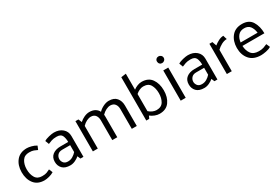

<svg xmlns="http://www.w3.org/2000/svg" viewBox="60 -1680 3861 2667"><g transform="rotate(-30 1990.0 -346.5)"><path d="M275 -431Q201 -431 166 -377.5Q131 -324 130 -245Q130 -163 163 -108.5Q196 -54 271 -54Q320 -54 345 -64Q370 -74 398 -88L422 -30Q391 -10 347 1.5Q303 13 272 13Q162 13 105.5 -59Q49 -131 49 -244Q50 -355 108.5 -426.5Q167 -498 277 -498Q306 -498 350.5 -486.5Q395 -475 426 -454L402 -397Q374 -410 348.5 -420.5Q323 -431 275 -431Z M593 -138Q593 -107 614.5 -79Q636 -51 684 -51Q726 -51 761 -72Q796 -93 821 -122V-233H693Q644 -233 618.5 -204.5Q593 -176 593 -138ZM551 -455Q579 -474 630 -486Q681 -498 711 -498Q795 -498 847.5 -452.5Q900 -407 900 -334V0H852L831 -49Q806 -26 766 -7Q726 12 686 12Q602 12 561 -30.5Q520 -73 520 -138Q520 -210 568.5 -247.5Q617 -285 695 -285H820Q820 -345 801 -387Q782 -429 714 -429Q665 -429 633 -418Q601 -407 574 -395Q569 -410 563 -425Q557 -440 551 -455Z M1424 -420Q1455 -453 1502 -476Q1549 -499 1592 -499Q1676 -499 1716 -450.5Q1756 -402 1756 -329V-1H1676V-318Q1676 -367 1652 -399Q1628 -431 1578 -432Q1546 -432 1509.5 -414Q1473 -396 1441 -363Q1442 -354 1442.5 -345.5Q1443 -337 1443 -329V-1H1363V-318Q1363 -367 1339.5 -399Q1316 -431 1267 -432Q1234 -432 1198 -414.5Q1162 -397 1130 -363V0H1051V-485H1099L1122 -430Q1154 -460 1197 -479.5Q1240 -499 1280 -499Q1334 -499 1370.5 -477.5Q1407 -456 1424 -420Z M1908 0V-695L1987 -706V-450Q2016 -472 2051 -485.5Q2086 -499 2118 -499Q2225 -499 2277 -426Q2329 -353 2329 -243Q2329 -132 2276.5 -60Q2224 12 2118 12Q2082 12 2044 -2.5Q2006 -17 1974 -42Q1970 -32 1965 -21Q1960 -10 1955 0ZM1987 -105Q2015 -80 2046.5 -67Q2078 -54 2106 -54Q2184 -54 2217 -109Q2250 -164 2250 -242Q2250 -323 2218 -377.5Q2186 -432 2106 -432Q2078 -432 2046.5 -418.5Q2015 -405 1987 -380Z M2499 -581Q2476 -581 2461 -596.5Q2446 -612 2446 -635Q2445 -657 2460.5 -672.5Q2476 -688 2499 -688Q2521 -688 2537.5 -672.5Q2554 -657 2554 -635Q2554 -612 2537.5 -596.5Q2521 -581 2499 -581ZM2460 0V-485H2540V0Z M2742 -138Q2742 -107 2763.5 -79Q2785 -51 2833 -51Q2875 -51 2910 -72Q2945 -93 2970 -122V-233H2842Q2793 -233 2767.5 -204.5Q2742 -176 2742 -138ZM2700 -455Q2728 -474 2779 -486Q2830 -498 2860 -498Q2944 -498 2996.5 -452.5Q3049 -407 3049 -334V0H3001L2980 -49Q2955 -26 2915 -7Q2875 12 2835 12Q2751 12 2710 -30.5Q2669 -73 2669 -138Q2669 -210 2717.5 -247.5Q2766 -285 2844 -285H2969Q2969 -345 2950 -387Q2931 -429 2863 -429Q2814 -429 2782 -418Q2750 -407 2723 -395Q2718 -410 2712 -425Q2706 -440 2700 -455Z M3200 0V-485H3248L3272 -417Q3299 -440 3341.5 -462.5Q3384 -485 3423 -485Q3427 -469 3432 -453.5Q3437 -438 3442 -422Q3399 -422 3355 -398.5Q3311 -375 3279 -343V0Z M3935 -230H3583Q3586 -153 3624 -102.5Q3662 -52 3744 -52Q3793 -52 3823.5 -62.5Q3854 -73 3882 -86L3907 -28Q3876 -7 3826 2.5Q3776 12 3746 12Q3625 12 3563 -59.5Q3501 -131 3501 -244Q3502 -354 3560.5 -426Q3619 -498 3727 -498Q3840 -498 3887.5 -418.5Q3935 -339 3935 -230ZM3857 -284Q3849 -349 3818 -390Q3787 -431 3724 -431Q3661 -431 3626.5 -390Q3592 -349 3585 -284Z"/></g></svg>

Font: Palanquin
Style: Regular
Weight: 400
Designer: Pria Ravichandran
Version: Version 1.0.4